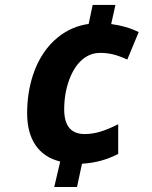

<svg xmlns="http://www.w3.org/2000/svg" viewBox="-20 -744 611 774"><path d="M89.4 -288.1Q89.4 -368.2 112.3 -439.5Q127.9 -488.3 154.1 -527.8Q180.2 -567.4 214.8 -594.7Q269.5 -638.2 337.4 -647.5L353.5 -724.1H445.3L428.2 -647Q489.3 -639.2 539.1 -614.7L493.2 -503.9Q460 -519 435.3 -524.9Q410.6 -530.8 384.3 -530.8Q342.3 -530.8 310.1 -502.4Q277.8 -474.1 258.3 -420.4Q238.8 -366.2 238.8 -302.7Q238.8 -203.6 321.3 -203.6Q353.5 -203.6 385.7 -213.6Q418 -223.6 456.5 -243.2V-123.5Q389.2 -88.4 310.5 -84L290.5 9.8H198.7L222.7 -92.8Q157.2 -108.9 123.3 -158.7Q89.4 -208.5 89.4 -288.1Z"/></svg>

Font: Viking Open Sans
Style: Bold Italic
Weight: 700
Italic angle: -12°
Foundry: Ascender Corporation
Version: Version 2.000